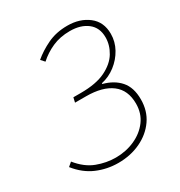

<svg xmlns="http://www.w3.org/2000/svg" viewBox="-163 -785 850 909"><g transform="rotate(-30 262.0 -330.0)"><path d="M222 12Q161 12 106 -11.5Q51 -35 9 -88L30 -106Q72 -54 122.5 -35Q173 -16 224 -16Q280 -16 328 -37.5Q376 -59 405 -98Q434 -137 434 -190Q434 -264 385 -301Q336 -338 246 -338H186L192 -364H233Q317 -364 368 -389Q419 -414 442.5 -453Q466 -492 466 -534Q466 -587 429.5 -615.5Q393 -644 334 -644Q280 -644 237.5 -625Q195 -606 162 -576L144 -596Q179 -626 227 -649Q275 -672 336 -672Q404 -672 450 -636.5Q496 -601 496 -536Q496 -493 475 -455Q454 -417 419 -390Q384 -363 342 -354V-350Q399 -335 431.5 -298Q464 -261 464 -196Q464 -133 431.5 -86.5Q399 -40 344 -14Q289 12 222 12Z"/></g></svg>

Font: Source Sans 3 VF
Style: Italic
Weight: 200
Italic angle: -11°
Designer: Paul D. Hunt
Foundry: Adobe Systems Incorporated
Version: Version 3.042;hotconv 1.0.118;makeotfexe 2.5.65603